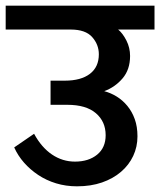

<svg xmlns="http://www.w3.org/2000/svg" viewBox="-30 -656 564 676"><path d="M337 -335Q360 -329 381 -316Q402 -303 418.5 -283Q435 -263 444.5 -236.5Q454 -210 454 -176Q454 -139 439 -107Q424 -75 396 -51Q368 -27 329 -13.5Q290 0 241 0Q202 0 167.5 -10.5Q133 -21 104.5 -40Q76 -59 54.5 -83.5Q33 -108 20 -137L90 -185Q116 -137 153 -112Q190 -87 234 -87Q282 -87 312 -111.5Q342 -136 342 -180Q342 -228 307.5 -257.5Q273 -287 207 -287H148V-372H198Q255 -372 286.5 -396Q318 -420 318 -465Q318 -499 294.5 -525.5Q271 -552 219 -552H-10V-636H514V-552H386Q402 -539 415 -513.5Q428 -488 428 -459Q428 -411 401.5 -380Q375 -349 337 -335Z"/></svg>

Font: Ek Mukta SemiBold
Style: Regular
Weight: 600
Designer: Girish Dalvi and Yashodeep Gholap
Foundry: Ek Type
Version: Version 2.538;PS 1.002;hotconv 16.6.51;makeotf.lib2.5.65220;